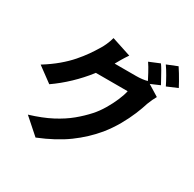

<svg xmlns="http://www.w3.org/2000/svg" viewBox="-202 -1084 1403 1390"><g transform="rotate(30 500.0 -388.5)"><path d="M783 -825Q796 -807 810.5 -781.5Q825 -756 838.5 -731Q852 -706 862 -688L774 -650Q758 -681 737 -720.5Q716 -760 696 -789ZM904 -871Q917 -852 932 -827Q947 -802 961 -777.5Q975 -753 984 -735L897 -698Q882 -729 859.5 -768.5Q837 -808 817 -836ZM879 -599Q870 -584 860.5 -563.5Q851 -543 843 -522Q830 -479 807 -423.5Q784 -368 749.5 -307.5Q715 -247 670 -191Q597 -103 501.5 -33Q406 37 265 94L134 -22Q239 -54 313 -93Q387 -132 441 -176.5Q495 -221 538 -269Q571 -306 599.5 -354Q628 -402 648 -449Q668 -496 675 -530H347L397 -656Q411 -656 440 -656Q469 -656 505 -656Q541 -656 576 -656Q611 -656 637.5 -656Q664 -656 674 -656Q698 -656 723.5 -659Q749 -662 767 -668ZM556 -759Q536 -730 517.5 -698.5Q499 -667 490 -650Q455 -589 404 -523.5Q353 -458 290 -398Q227 -338 158 -290L33 -382Q99 -423 149.5 -465.5Q200 -508 236.5 -550Q273 -592 299.5 -630Q326 -668 345 -700Q358 -719 372.5 -751.5Q387 -784 394 -812Z"/></g></svg>

Font: Noto Sans SC Thin ExtraBold
Style: Regular
Weight: 800
Version: Version 2.004-H2;hotconv 1.0.118;makeotfexe 2.5.65603